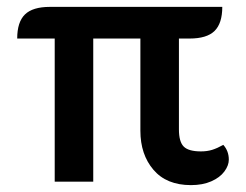

<svg xmlns="http://www.w3.org/2000/svg" viewBox="-20 -529 715 558"><path d="M388 -149V-417H251V-1H139V-417H30Q30 -465 52.5 -487Q75 -509 125 -509H626Q626 -461 603.5 -439Q581 -417 531 -417H500V-153Q500 -117 514 -103Q528 -89 564 -89Q582 -89 596.5 -93.5Q611 -98 629 -108Q645 -90 645 -65Q645 -48 632 -30.5Q619 -13 594 -2Q569 9 535 9Q464 9 426 -35.5Q388 -80 388 -149Z"/></svg>

Font: K2D SemiBold
Style: Regular
Weight: 600
Designer: Katatrad Aksorn Co.,Ltd.
Foundry: Cadson Demak Co.,Ltd.
Version: Version 1.000; ttfautohint (v1.6)